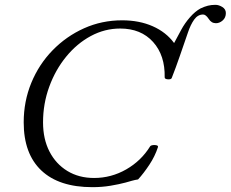

<svg xmlns="http://www.w3.org/2000/svg" viewBox="-20 -760 954 794"><path d="M362 14Q224 14 151 -55Q78 -124 78 -254Q78 -341 109.5 -417.5Q141 -494 197.5 -552Q254 -610 327.5 -643Q401 -676 485 -676Q556 -676 611.5 -651.5Q667 -627 700 -582L729 -636Q744 -664 765.5 -688.5Q787 -713 809 -725Q826 -733 840 -736.5Q854 -740 871 -740Q885 -740 899.5 -731Q914 -722 914 -706Q914 -687 901 -675.5Q888 -664 873 -664Q854 -664 843 -682Q831 -700 820 -700Q798 -700 783 -679Q768 -658 757 -625Q740 -576 723.5 -528Q707 -480 690 -437Q687 -431 674 -432Q661 -433 661 -440Q663 -531 613 -586.5Q563 -642 477 -642Q413 -642 355.5 -611Q298 -580 253.5 -525.5Q209 -471 183.5 -401Q158 -331 158 -254Q158 -185 184.5 -133.5Q211 -82 258.5 -53Q306 -24 369 -24Q440 -24 502 -59.5Q564 -95 601 -155Q604 -159 612.5 -160Q621 -161 628 -159Q635 -157 633 -151Q621 -114 597.5 -78.5Q574 -43 551 -18Q538 -16 525.5 -12.5Q513 -9 499 -5Q473 2 437.5 8Q402 14 362 14Z"/></svg>

Font: Junicode
Style: Italic
Weight: 400
Italic angle: -11°
Designer: Peter S. Baker
Version: Version 2.100; ttfautohint (v1.8.4)